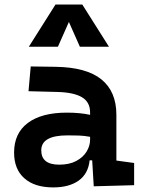

<svg xmlns="http://www.w3.org/2000/svg" viewBox="-20 -815 626 845"><path d="M214.4 9.8Q132.3 9.8 87.2 -30.3Q42 -70.3 42 -143.6Q42 -228.5 102.5 -273.9Q163.1 -319.3 273.9 -319.3Q332.5 -319.3 376.5 -309.6V-320.3Q376.5 -365.7 340.8 -387Q305.2 -408.2 234.4 -410.2L105.5 -413.6L115.2 -522.5L224.6 -521Q360.4 -519 426.3 -465.6Q492.2 -412.1 492.2 -309.6V-108.4L570.3 -97.7V0L392.6 4.9L385.7 -109.4H374.5Q368.2 -49.8 325.9 -20Q283.7 9.8 214.4 9.8ZM240.7 -90.3Q285.6 -90.3 315.9 -106.7Q346.2 -123 361.3 -148.2Q376.5 -173.3 376.5 -200.2V-212.9Q350.1 -217.8 326.4 -218.5Q302.7 -219.2 276.9 -219.2Q161.6 -219.2 161.6 -153.3Q161.6 -90.3 240.7 -90.3ZM106.9 -609.4 224.1 -794.9H342.3L459.5 -609.4H331.5L283.2 -718.3L234.9 -609.4Z"/></svg>

Font: Caskaydia Cove SemiBold
Style: Regular
Weight: 600
Monospace: yes
Designer: Aaron Bell
Foundry: Saja Typeworks
Version: Version 4.300; ttfautohint (v1.8.3)